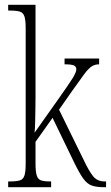

<svg xmlns="http://www.w3.org/2000/svg" viewBox="-20 -780 462 800"><path d="M14 0V-24H21Q49 -24 63 -28.5Q77 -33 82 -49Q87 -65 87 -100V-661Q87 -695 82 -711Q77 -727 63 -731.5Q49 -736 21 -736H14V-760H128V-373Q128 -355 127.5 -327.5Q127 -300 126.5 -272.5Q126 -245 124 -227L223 -367Q267 -429 282.5 -454Q298 -479 298 -491Q298 -503 287.5 -507.5Q277 -512 249 -512V-536H393V-512Q375 -512 361.5 -503Q348 -494 330.5 -470.5Q313 -447 282 -403L226 -323L327 -117Q351 -66 368.5 -45Q386 -24 416 -24H422V0H415Q383 0 363.5 -6.5Q344 -13 328 -34.5Q312 -56 290 -101L199 -289L128 -189V-99Q128 -65 133 -49Q138 -33 151 -28.5Q164 -24 190 -24H193V0Z"/></svg>

Font: Noto Serif Bengali ExtraCondensed ExtraLight
Style: Regular
Weight: 200
Width: 2
Designer: Juan Bruce, Universal Thirst, Indian Type Foundry and the Monotype Design Team.
Foundry: Monotype Imaging Inc.
Version: Version 2.003; ttfautohint (v1.8.4.7-5d5b)